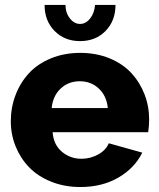

<svg xmlns="http://www.w3.org/2000/svg" viewBox="-20 -750 644 780"><path d="M366.2 -730H449.2Q449.2 -665.5 408.9 -624.3Q368.7 -583 305.2 -583Q242.2 -583 201.7 -624.3Q161.1 -665.5 161.1 -730H246.1Q246.1 -698.2 263.7 -675.5Q281.2 -652.8 305.2 -652.8Q328.6 -652.8 345.9 -674.6Q363.3 -696.3 366.2 -730ZM306.2 9.8Q241.7 9.8 187.7 -12Q133.8 -33.7 98.4 -70.3Q63 -106.9 43.5 -155.3Q23.9 -203.6 23.9 -256.8Q23.9 -313.5 43.2 -364Q62.5 -414.6 97.7 -452.6Q132.8 -490.7 186.8 -512.9Q240.7 -535.2 306.2 -535.2Q371.6 -535.2 425.3 -512.9Q479 -490.7 513.7 -453.1Q548.3 -415.5 567.1 -366.9Q585.9 -318.4 585.9 -264.2Q585.9 -239.3 582 -212.9H193.8Q197.3 -162.6 231.2 -133.8Q265.1 -105 311 -105Q347.2 -105 378.9 -122.6Q410.6 -140.1 421.9 -168L558.1 -129.9Q526.4 -66.4 460.4 -28.3Q394.5 9.8 306.2 9.8ZM189.9 -311H418Q413.1 -360.4 381.6 -390.1Q350.1 -419.9 304.2 -419.9Q257.8 -419.9 226.3 -390.1Q194.8 -360.4 189.9 -311Z"/></svg>

Font: Rawline ExtraBold
Style: Regular
Weight: 800
Designer: Matt McInerney, Pablo Impallari, Rodrigo Fuenzalida
Foundry: Matt McInerney, Pablo Impallari, Rodrigo Fuenzalida
Version: Version 4.020;PS 004.020;hotconv 1.0.88;makeotf.lib2.5.64775